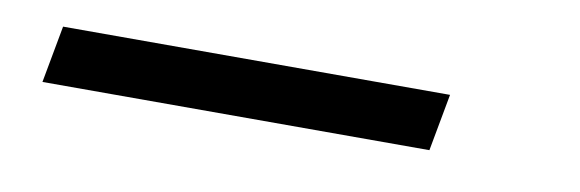

<svg xmlns="http://www.w3.org/2000/svg" viewBox="-24 -75 649 215"><g transform="rotate(10 300.0 32.5)"><path d="M25 65 37 0H477L465 65Z"/></g></svg>

Font: DM Mono Light
Style: Italic
Weight: 300
Italic angle: -10°
Designer: Colophon Foundry
Foundry: Colophon Foundry
Version: Version 1.000; ttfautohint (v1.8.2.53-6de2)